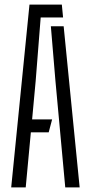

<svg xmlns="http://www.w3.org/2000/svg" viewBox="-20 -820 398 840"><path d="M29 0 109 -800H250.5L256 -743.5H158L136 -465L120.5 -297.5H208L193 -241H115L92.5 0ZM265.5 0 222.5 -466.5 202.5 -705H258.5L328.5 0Z"/></svg>

Font: Big Shoulders Stencil Text Thin Light
Style: Regular
Weight: 300
Version: Version 2.001